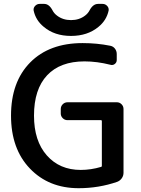

<svg xmlns="http://www.w3.org/2000/svg" viewBox="-20 -987 733 995"><path d="M154.3 -932.6Q152.3 -946.3 162.1 -956.5Q171.9 -966.8 185.5 -966.8H209Q234.4 -966.8 252 -933.6Q259.8 -918 275.4 -906.2Q305.7 -882.8 348.1 -882.8Q390.6 -882.8 420.9 -906.2Q436.5 -918 444.3 -933.6Q461.9 -966.8 488.3 -966.8H511.7Q525.4 -966.8 535.2 -956.5Q544.9 -946.3 543 -932.6Q532.2 -881.8 490.2 -847.7Q433.6 -800.8 348.1 -800.8Q262.7 -800.8 207 -847.7Q165 -881.8 154.3 -932.6ZM408.2 -763.7Q482.4 -763.7 550.8 -750Q566.4 -747.1 575.7 -734.9Q585 -722.7 585 -707V-675.8Q585 -663.1 574.7 -655.3Q564.5 -647.5 551.8 -651.4Q482.4 -668.9 418 -668.9Q292 -668.9 224.1 -596.7Q156.2 -524.4 156.2 -387.7Q156.2 -256.8 222.7 -181.6Q289.1 -106.4 398.4 -106.4Q451.2 -106.4 503.9 -122.1Q507.8 -123 507.8 -127V-359.4Q507.8 -364.3 503.9 -364.3H330.1Q315.4 -364.3 305.2 -374.5Q294.9 -384.8 294.9 -398.4V-421.9Q294.9 -436.5 305.2 -446.8Q315.4 -457 330.1 -457H585.9Q599.6 -457 609.9 -446.8Q620.1 -436.5 620.1 -421.9V-91.8Q620.1 -76.2 611.3 -63.5Q602.5 -50.8 587.9 -44.9Q492.2 -11.7 387.7 -11.7Q232.4 -11.7 134.8 -113.8Q37.1 -215.8 37.1 -387.7Q37.1 -562.5 136.2 -663.1Q235.4 -763.7 408.2 -763.7Z"/></svg>

Font: Gen Jyuu GothicL Medium
Style: Regular
Weight: 500
Designer: [Source Han Sans]
Ryoko NISHIZUKA  (kana & ideographs); Paul D. Hunt (Latin, Greek & Cyrillic); Wenlong ZHANG  (bopomofo
Version: Version 1.002.20150607